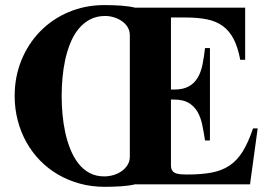

<svg xmlns="http://www.w3.org/2000/svg" viewBox="-20 -718 1061 748"><path d="M983.9 -217.8H965.8Q947.3 -163.1 925.8 -128.2Q904.3 -93.3 874.5 -73.2Q844.7 -53.2 804.7 -45.7Q764.6 -38.1 709 -38.1Q682.6 -38.1 669.7 -41.5Q656.7 -44.9 651.4 -53Q646 -61 646 -74.2Q646 -87.9 646 -107.9V-330.1H658.2Q693.8 -330.1 715.6 -316.9Q737.3 -303.7 749.8 -281.7Q762.2 -259.8 768.1 -231Q773.9 -202.1 778.8 -170.9H797.9V-530.8H778.8Q774.9 -496.6 769 -467Q763.2 -437.5 750.5 -415.8Q737.8 -394 715.8 -381.6Q693.8 -369.1 658.2 -369.1H646V-649.9H702.1Q750.5 -649.9 786.4 -642.6Q822.3 -635.3 847.9 -616.7Q873.5 -598.1 890.1 -566.2Q906.7 -534.2 916 -484.9H935.1V-688H506.8Q483.4 -693.8 451.9 -696Q420.4 -698.2 387.2 -698.2Q311.5 -698.2 247.3 -670.9Q183.1 -643.6 136.5 -595.7Q89.8 -547.9 63.5 -483.4Q37.1 -418.9 37.1 -344.2Q37.1 -294.4 49.1 -248.8Q61 -203.1 83 -163.8Q105 -124.5 136.2 -92.5Q167.5 -60.5 206.5 -37.8Q245.6 -15.1 291 -2.7Q336.4 9.8 387.2 9.8Q420.4 9.8 451.2 7.8Q481.9 5.9 506.8 0H954.1ZM485.8 -107.9Q485.8 -89.8 477.1 -75.7Q468.3 -61.5 454.3 -51.5Q440.4 -41.5 422.4 -36.1Q404.3 -30.8 386.2 -30.8Q353.5 -30.8 328.4 -44.4Q303.2 -58.1 284.9 -81.8Q266.6 -105.5 254.2 -136.5Q241.7 -167.5 234.1 -202.4Q226.6 -237.3 223.4 -273.7Q220.2 -310.1 220.2 -344.2Q220.2 -377.9 223.4 -414.3Q226.6 -450.7 234.1 -485.4Q241.7 -520 254.4 -551Q267.1 -582 285.9 -605.2Q304.7 -628.4 330.6 -642.1Q356.4 -655.8 390.1 -655.8Q406.7 -655.8 423.8 -650.6Q440.9 -645.5 454.8 -635.7Q468.8 -626 477.3 -612.1Q485.8 -598.1 485.8 -580.1Z"/></svg>

Font: Galatia SIL
Style: Bold
Weight: 700
Designer: Development by SIL's NRSI team
Version: Version 2.1